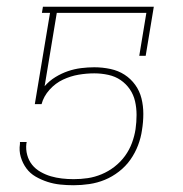

<svg xmlns="http://www.w3.org/2000/svg" viewBox="-20 -540 540 568"><path d="M198 8Q178 8 158.5 6Q139 4 120.5 -2Q102 -8 85.5 -17.5Q69 -27 58 -42Q47 -57 41.5 -75.5Q36 -94 39 -114V-120H59L58 -115Q56 -98 60.5 -81.5Q65 -65 75 -52.5Q85 -40 100 -31.5Q115 -23 130.5 -18.5Q146 -14 163 -12Q180 -10 198 -10Q219 -10 239.5 -13Q260 -16 280.5 -24.5Q301 -33 319 -47Q337 -61 350 -79Q363 -97 370.5 -117.5Q378 -138 381 -158Q384 -179 384 -200Q384 -221 379.5 -240.5Q375 -260 364 -276Q353 -292 337 -303Q321 -314 300.5 -318.5Q280 -323 259 -323Q236 -323 212.5 -319Q189 -315 166.5 -304.5Q144 -294 126.5 -274.5Q109 -255 103 -232H83L128 -502H104L107 -520H435L411 -375H392L413 -502H148L112 -285Q126 -301 144 -312Q162 -323 181 -329.5Q200 -336 220 -338.5Q240 -341 259 -341Q283 -341 306.5 -336Q330 -331 348.5 -319Q367 -307 380 -289Q393 -271 398.5 -249Q404 -227 404 -203Q404 -179 400 -155Q397 -133 388.5 -110.5Q380 -88 366 -68Q352 -48 332 -32.5Q312 -17 290 -8Q268 1 244.5 4.5Q221 8 198 8Z"/></svg>

Font: Iosevka Curly Slab Thin
Style: Italic
Weight: 100
Italic angle: -9°
Monospace: yes
Designer: Belleve Invis
Foundry: Belleve Invis
Version: Version 22.1.2; ttfautohint (v1.8.4)